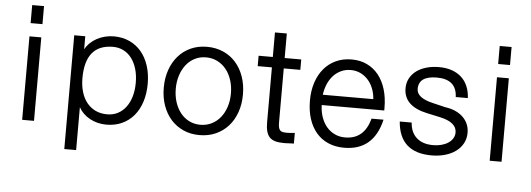

<svg xmlns="http://www.w3.org/2000/svg" viewBox="-53 -838 3183 1150"><g transform="rotate(5 1539.0 -263.0)"><path d="M168.9 -575.2H97.7V-683.6H168.9ZM168.9 6.3H97.7V-495.6H168.9Z M828.1 -273.9Q828.1 -215.3 812.5 -166.5Q796.9 -117.7 767.6 -82.5Q738.3 -47.4 696.3 -28.1Q654.3 -8.8 602.1 -8.8Q575.2 -8.8 550 -15.1Q524.9 -21.5 503.2 -33.2Q481.4 -44.9 464.1 -61.8Q446.8 -78.6 435.5 -99.1V158.7H364.3V-525.4H430.7V-446.8Q442.4 -468.3 460.4 -485.6Q478.5 -502.9 501 -514.9Q523.4 -526.9 549.1 -533.2Q574.7 -539.6 602.1 -539.6Q653.8 -539.6 695.8 -520.3Q737.8 -501 767.1 -466.1Q796.4 -431.2 812.3 -382.1Q828.1 -333 828.1 -273.9ZM756.3 -273.9Q756.3 -319.3 745.4 -356.4Q734.4 -393.6 714.4 -420.4Q694.3 -447.3 665.8 -461.9Q637.2 -476.6 602.1 -476.6Q435.5 -476.6 435.5 -273.9Q435.5 -228.5 446.8 -190.9Q458 -153.3 479.5 -126.7Q501 -100.1 531.7 -85.4Q562.5 -70.8 602.1 -70.8Q637.2 -70.8 665.8 -85.7Q694.3 -100.6 714.6 -127.7Q734.9 -154.8 745.6 -191.9Q756.3 -229 756.3 -273.9Z M1401.9 -259.8Q1401.9 -201.7 1384.8 -153.1Q1367.7 -104.5 1336.2 -69.3Q1304.7 -34.2 1260.7 -14.6Q1216.8 4.9 1163.1 4.9Q1109.9 4.9 1066.2 -14.6Q1022.5 -34.2 991.2 -69.3Q960 -104.5 942.9 -153.1Q925.8 -201.7 925.8 -259.8Q925.8 -317.9 942.9 -366.7Q960 -415.5 991 -450.9Q1022 -486.3 1065.7 -506.1Q1109.4 -525.9 1163.1 -525.9Q1216.8 -525.9 1261 -506.3Q1305.2 -486.8 1336.4 -451.4Q1367.7 -416 1384.8 -367.2Q1401.9 -318.4 1401.9 -259.8ZM1329.6 -259.8Q1329.6 -302.7 1317.6 -339.8Q1305.7 -377 1283.7 -404.3Q1261.7 -431.6 1231 -447Q1200.2 -462.4 1163.1 -462.4Q1126 -462.4 1095.5 -447Q1064.9 -431.6 1043.5 -404.3Q1022 -377 1010 -339.8Q998 -302.7 998 -259.8Q998 -216.3 1010 -179.2Q1022 -142.1 1043.5 -115Q1064.9 -87.9 1095.5 -72.5Q1126 -57.1 1163.1 -57.1Q1200.2 -57.1 1231 -72.5Q1261.7 -87.9 1283.7 -115.2Q1305.7 -142.6 1317.6 -179.4Q1329.6 -216.3 1329.6 -259.8Z M1731.4 6.3Q1726.1 6.3 1717.3 6.6Q1708.5 6.8 1699.7 7.3Q1690.9 7.8 1683.3 8.1Q1675.8 8.3 1672.4 8.3Q1641.1 8.3 1619.9 2.4Q1598.6 -3.4 1585.4 -17.1Q1572.3 -30.8 1566.4 -53Q1560.5 -75.2 1560.5 -107.9V-437H1475.1V-499.5H1560.5V-647H1631.8V-499.5H1731.4V-437H1631.8V-112.8Q1631.8 -93.8 1634.5 -82.3Q1637.2 -70.8 1643.3 -64.7Q1649.4 -58.6 1659.2 -56.6Q1668.9 -54.7 1683.1 -54.7Q1694.3 -54.7 1706.3 -55.4Q1718.3 -56.2 1731.4 -58.1Z M2253.9 -183.1Q2210 4.9 2033.2 4.9Q1979.5 4.9 1937 -13.7Q1894.5 -32.2 1865.2 -66.7Q1835.9 -101.1 1820.3 -149.9Q1804.7 -198.7 1804.7 -259.8Q1804.7 -318.4 1820.8 -367.4Q1836.9 -416.5 1866.5 -451.7Q1896 -486.8 1938.2 -506.3Q1980.5 -525.9 2033.2 -525.9Q2084.5 -525.9 2125.2 -506.3Q2166 -486.8 2194.6 -451.2Q2223.1 -415.5 2238.3 -365.5Q2253.4 -315.4 2253.4 -254.4V-238.3H1877.4Q1878.4 -199.2 1889.9 -166Q1901.4 -132.8 1921.6 -108.6Q1941.9 -84.5 1970.2 -70.8Q1998.5 -57.1 2033.2 -57.1Q2148.4 -57.1 2181.6 -183.1ZM2182.1 -300.3Q2179.7 -335.4 2167.7 -365.2Q2155.8 -395 2136 -416.5Q2116.2 -438 2090.1 -450.2Q2064 -462.4 2033.2 -462.4Q2002.4 -462.4 1976.3 -450.7Q1950.2 -439 1929.9 -417.7Q1909.7 -396.5 1896.5 -366.5Q1883.3 -336.4 1878.4 -300.3Z M2762.2 -148.4Q2762.2 -113.3 2746.8 -85Q2731.4 -56.6 2704.3 -36.6Q2677.2 -16.6 2639.9 -5.9Q2602.5 4.9 2558.6 4.9Q2366.2 4.9 2351.6 -180.7H2423.3Q2427.2 -121.6 2463.4 -89.4Q2499.5 -57.1 2562.5 -57.1Q2589.8 -57.1 2613.3 -63.5Q2636.7 -69.8 2653.8 -81.3Q2670.9 -92.8 2680.7 -108.9Q2690.4 -125 2690.4 -144.5Q2690.4 -206.1 2587.4 -228L2510.3 -244.6Q2368.7 -274.9 2368.7 -382.3Q2368.7 -415 2382.8 -441.7Q2397 -468.3 2422.1 -487.1Q2447.3 -505.9 2482.2 -515.9Q2517.1 -525.9 2558.6 -525.9Q2600.6 -525.9 2634.3 -514.4Q2668 -502.9 2692.1 -481.2Q2716.3 -459.5 2730 -427.7Q2743.7 -396 2745.6 -356H2672.9Q2668.9 -462.4 2550.3 -462.4Q2441.4 -462.4 2441.4 -384.8Q2441.4 -331.5 2537.6 -308.6L2617.2 -289.6Q2649.9 -285.2 2676.8 -273.2Q2703.6 -261.2 2722.7 -242.9Q2741.7 -224.6 2752 -200.7Q2762.2 -176.8 2762.2 -148.4Z M2980 -575.2H2908.7V-683.6H2980ZM2980 6.3H2908.7V-495.6H2980Z"/></g></svg>

Font: SakalBharati
Style: Regular
Weight: 400
Designer: CDAC GIST
Foundry: CDAC
Version: 13.02